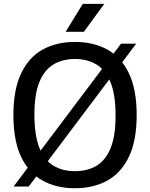

<svg xmlns="http://www.w3.org/2000/svg" viewBox="-20 -967 778 996"><path d="M129 0.5H50.5L608 -740.5H686.5ZM369 9.5Q273 9.5 201 -30.2Q129 -70 89.2 -154Q49.5 -238 49.5 -370Q49.5 -502 89.5 -586Q129.5 -670 201.2 -709.8Q273 -749.5 369 -749.5Q465.5 -749.5 537.5 -709.5Q609.5 -669.5 649.2 -585.8Q689 -502 689 -370Q689 -238 649 -154.2Q609 -70.5 537 -30.5Q465 9.5 369 9.5ZM369 -79Q433.5 -79 480.8 -107.2Q528 -135.5 553.8 -198.8Q579.5 -262 579.5 -367Q579.5 -475.5 553.5 -539.8Q527.5 -604 480.2 -632.5Q433 -661 369 -661Q305 -661 257.8 -633Q210.5 -605 184.5 -541.8Q158.5 -478.5 158.5 -373Q158.5 -264.5 184.5 -200Q210.5 -135.5 257.8 -107.2Q305 -79 369 -79ZM320.5 -802 409.5 -947H521L415 -802Z"/></svg>

Font: Encode Sans SC Condensed Thin Medium
Style: Regular
Weight: 500
Version: Version 3.002